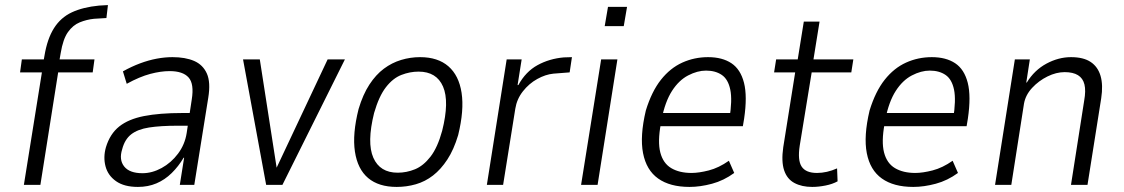

<svg xmlns="http://www.w3.org/2000/svg" viewBox="-20 -728 4425 756"><path d="M74 0 145 -443H59L66 -494H173L149 -474L155 -508Q166 -575 192.5 -617Q219 -659 263 -679.5Q307 -700 370 -706L405 -708L399 -657L350 -654Q321 -651 294 -640Q267 -629 247.5 -601.5Q228 -574 219 -519L212 -479L198 -494H352L345 -443H209L139 0Z M523 8Q469 8 437 -14.5Q405 -37 395.5 -73Q386 -109 397 -148Q413 -201 449.5 -230Q486 -259 547 -271Q608 -283 697 -283H739L732 -233H680Q612 -233 567 -226Q522 -219 496.5 -199Q471 -179 461 -140Q448 -99 469 -72.5Q490 -46 541 -46Q579 -46 616.5 -66.5Q654 -87 681 -123Q708 -159 715 -204L735 -336Q745 -398 722.5 -423Q700 -448 648 -448Q613 -448 571.5 -437Q530 -426 479 -398L464 -447Q498 -466 531.5 -478.5Q565 -491 597 -497Q629 -503 659 -503Q710 -503 744.5 -488Q779 -473 794.5 -438.5Q810 -404 800 -343L745 0H688L705 -107H703Q683 -73 656 -46.5Q629 -20 596 -6Q563 8 523 8Z M1028 0 937 -494H1003L1070 -63H1067L1270 -494H1338L1092 0Z M1542 8Q1471 8 1429.5 -27Q1388 -62 1377.5 -131Q1367 -200 1392 -299Q1409 -356 1434.5 -395Q1460 -434 1491.5 -457.5Q1523 -481 1559.5 -492Q1596 -503 1634 -503Q1704 -503 1745.5 -467Q1787 -431 1797.5 -362.5Q1808 -294 1784 -196Q1767 -139 1741.5 -100Q1716 -61 1685 -37Q1654 -13 1617.5 -2.5Q1581 8 1542 8ZM1546 -48Q1581 -48 1614 -61.5Q1647 -75 1675 -111Q1703 -147 1721 -213Q1750 -328 1724.5 -387Q1699 -446 1628 -446Q1594 -446 1560.5 -433Q1527 -420 1499.5 -384.5Q1472 -349 1453 -283Q1424 -166 1450 -107Q1476 -48 1546 -48Z M1897 0 1975 -494H2034L2018 -393H2021Q2050 -446 2096.5 -471.5Q2143 -497 2200 -502L2232 -503L2223 -443L2159 -438Q2128 -435 2095.5 -417Q2063 -399 2039 -368.5Q2015 -338 2009 -300L1961 0Z M2361 -625 2374 -701H2449L2436 -625ZM2268 0 2347 -494H2411L2333 0Z M2695 8Q2618 8 2571.5 -25Q2525 -58 2512 -125Q2499 -192 2523 -293Q2546 -368 2582.5 -414Q2619 -460 2666.5 -481.5Q2714 -503 2768 -503Q2824 -503 2860 -479Q2896 -455 2909.5 -402Q2923 -349 2910 -261L2905 -231H2564L2573 -283H2874L2852 -260Q2864 -334 2855.5 -375Q2847 -416 2822 -433Q2797 -450 2760 -450Q2726 -450 2689.5 -431Q2653 -412 2626 -370Q2599 -328 2585 -258L2582 -240Q2569 -170 2580 -127.5Q2591 -85 2623 -66Q2655 -47 2703 -47Q2732 -47 2771 -57Q2810 -67 2850 -95L2871 -47Q2830 -17 2783.5 -4.5Q2737 8 2695 8Z M3178 8Q3137 8 3108 -7.5Q3079 -23 3067.5 -57.5Q3056 -92 3064 -148L3111 -443H3028L3036 -494H3121L3145 -643H3207L3183 -494H3340L3332 -443H3176L3129 -155Q3120 -97 3136.5 -72Q3153 -47 3197 -47Q3216 -47 3236 -51.5Q3256 -56 3276 -65L3278 -14Q3258 -3 3230.5 2.5Q3203 8 3178 8Z M3576 8Q3499 8 3452.5 -25Q3406 -58 3393 -125Q3380 -192 3404 -293Q3427 -368 3463.5 -414Q3500 -460 3547.5 -481.5Q3595 -503 3649 -503Q3705 -503 3741 -479Q3777 -455 3790.5 -402Q3804 -349 3791 -261L3786 -231H3445L3454 -283H3755L3733 -260Q3745 -334 3736.5 -375Q3728 -416 3703 -433Q3678 -450 3641 -450Q3607 -450 3570.5 -431Q3534 -412 3507 -370Q3480 -328 3466 -258L3463 -240Q3450 -170 3461 -127.5Q3472 -85 3504 -66Q3536 -47 3584 -47Q3613 -47 3652 -57Q3691 -67 3731 -95L3752 -47Q3711 -17 3664.5 -4.5Q3618 8 3576 8Z M3898 0 3976 -494H4035L4021 -403H4023Q4053 -452 4100.5 -477.5Q4148 -503 4197 -503Q4246 -503 4274.5 -484Q4303 -465 4313.5 -429Q4324 -393 4316 -341L4262 0H4197L4249 -332Q4256 -371 4250 -395.5Q4244 -420 4224.5 -432Q4205 -444 4172 -444Q4139 -444 4104.5 -427Q4070 -410 4044 -382Q4018 -354 4012 -320L3962 0Z"/></svg>

Font: Nunito Sans 7pt Condensed Light
Style: Italic
Weight: 300
Width: 3
Italic angle: -9°
Designer: Vernon Adams
Foundry: Vernon Adams
Version: Version 3.101;gftools[0.9.27]